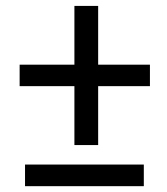

<svg xmlns="http://www.w3.org/2000/svg" viewBox="-20 -639 574 659"><path d="M316.9 -417H494.6V-343.3H316.9V-141.1H235.4V-343.3H47.4V-417H235.4V-618.7H316.9ZM473.6 0H65.9V-74.2H473.6Z"/></svg>

Font: APIMedia Roboto
Style: Regular
Weight: 400
Designer: Google
Version: Version 2.137; 2017